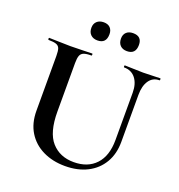

<svg xmlns="http://www.w3.org/2000/svg" viewBox="-145 -931 994 1066"><g transform="rotate(20 351.5 -398.0)"><path d="M571 -497Q571 -550 546.5 -581.5Q522 -613 478 -613Q476 -613 476 -619Q476 -625 478 -625Q503 -625 529.5 -623.5Q556 -622 587 -622Q614 -622 640 -623.5Q666 -625 688 -625Q690 -625 690 -619Q690 -613 688 -613Q648 -613 626.5 -581.5Q605 -550 605 -497V-219Q605 -148 574 -95.5Q543 -43 487 -14.5Q431 14 356 14Q283 14 225.5 -14Q168 -42 135.5 -94.5Q103 -147 103 -221V-544Q103 -573 98 -587.5Q93 -602 77.5 -607.5Q62 -613 32 -613Q29 -613 29 -619Q29 -625 32 -625Q58 -625 90 -623.5Q122 -622 158 -622Q196 -622 228 -623.5Q260 -625 285 -625Q288 -625 288 -619Q288 -613 285 -613Q255 -613 240 -607Q225 -601 219.5 -586Q214 -571 214 -542V-256Q214 -133 263 -78Q312 -23 394 -23Q477 -23 524 -73.5Q571 -124 571 -218ZM287 -703Q262 -703 247 -717.5Q232 -732 232 -758Q232 -782 247 -796Q262 -810 287 -810Q312 -810 325.5 -796Q339 -782 339 -758Q339 -703 287 -703ZM461 -703Q436 -703 421.5 -717.5Q407 -732 407 -758Q407 -782 421.5 -795.5Q436 -809 461 -809Q513 -809 513 -758Q513 -703 461 -703Z"/></g></svg>

Font: Cormorant
Style: Bold
Weight: 700
Designer: Christian Thalmann (Catharsis Fonts)
Foundry: Catharsis Fonts
Version: Version 4.000